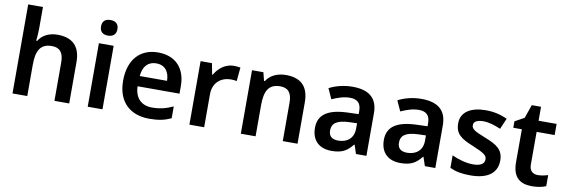

<svg xmlns="http://www.w3.org/2000/svg" viewBox="-55 -1182 4772 1614"><g transform="rotate(10 2331.5 -375.0)"><path d="M207 -579V-760H81V0H207V-265C207 -384 238 -450 339 -450C408 -450 439 -409 439 -328V0H565V-353C565 -492 492 -552 369 -552C301 -552 242 -526 208 -471H200C203 -491 207 -536 207 -579Z M786 -751C747 -751 716 -734 716 -685C716 -636 747 -618 786 -618C824 -618 856 -636 856 -685C856 -734 824 -751 786 -751ZM849 -542H723V0H849Z M1228 -552C1078 -552 978 -452 978 -267C978 -82 1090 10 1249 10C1329 10 1381 -2 1435 -27V-128C1376 -101 1325 -87 1255 -87C1163 -87 1109 -144 1106 -242H1464V-306C1464 -461 1374 -552 1228 -552ZM1228 -459C1305 -459 1341 -405 1342 -330H1109C1116 -415 1160 -459 1228 -459Z M1875 -552C1801 -552 1744 -505 1712 -448H1706L1688 -542H1591V0H1717V-281C1717 -386 1790 -435 1870 -435C1884 -435 1906 -433 1919 -430L1930 -547C1916 -550 1892 -552 1875 -552Z M2320 -552C2252 -552 2187 -527 2152 -471H2145L2127 -542H2030V0H2156V-265C2156 -384 2187 -450 2288 -450C2357 -450 2388 -409 2388 -328V0H2514V-353C2514 -493 2441 -552 2320 -552Z M2888 -552C2813 -552 2742 -533 2689 -505L2729 -417C2778 -439 2828 -457 2882 -457C2942 -457 2977 -430 2977 -361V-334L2883 -331C2716 -325 2635 -270 2635 -158C2635 -43 2707 10 2804 10C2894 10 2937 -16 2984 -75H2988L3013 0H3102V-364C3102 -492 3028 -552 2888 -552ZM2911 -254 2977 -256V-210C2977 -127 2920 -85 2846 -85C2797 -85 2764 -105 2764 -157C2764 -215 2800 -250 2911 -254Z M3476 -552C3401 -552 3330 -533 3277 -505L3317 -417C3366 -439 3416 -457 3470 -457C3530 -457 3565 -430 3565 -361V-334L3471 -331C3304 -325 3223 -270 3223 -158C3223 -43 3295 10 3392 10C3482 10 3525 -16 3572 -75H3576L3601 0H3690V-364C3690 -492 3616 -552 3476 -552ZM3499 -254 3565 -256V-210C3565 -127 3508 -85 3434 -85C3385 -85 3352 -105 3352 -157C3352 -215 3388 -250 3499 -254Z M4217 -157C4217 -250 4158 -285 4061 -323C3963 -362 3938 -376 3938 -410C3938 -440 3967 -457 4021 -457C4071 -457 4119 -440 4169 -419L4209 -512C4149 -539 4091 -552 4025 -552C3898 -552 3814 -501 3814 -404C3814 -313 3866 -278 3970 -237C4075 -193 4093 -176 4093 -144C4093 -108 4064 -85 3995 -85C3938 -85 3868 -105 3815 -130V-23C3865 0 3915 10 3991 10C4136 10 4217 -48 4217 -157Z M4548 -91C4506 -91 4476 -115 4476 -166V-447H4630V-542H4476V-661H4397L4357 -546L4277 -502V-447H4350V-165C4350 -28 4423 10 4516 10C4563 10 4608 1 4635 -12V-106C4610 -98 4579 -91 4548 -91Z"/></g></svg>

Font: Noto Sans Arabic UI SmBd
Style: Regular
Weight: 600
Designer: Monotype Design Team, Nadine Chahine and Nizar Qandah
Foundry: Monotype Imaging Inc.
Version: Version 2.010